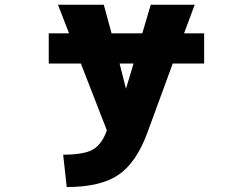

<svg xmlns="http://www.w3.org/2000/svg" viewBox="-20 -544 1040 794"><path d="M532.2 -281.2H474.6L501 -176.8ZM181.6 -281.2V-406.2H265.6L219.7 -524.4H409.2L441.4 -406.2H568.4L603.5 -524.4H785.2L741.2 -406.2H824.2V-281.2H694.3L589.8 3.9Q543.9 128.9 469.7 179.2Q395.5 229.5 255.9 229.5L241.2 95.7Q330.1 95.7 366.2 73.2Q402.3 50.8 421.9 -4.9L314.5 -281.2Z"/></svg>

Font: GenEi Gothic M Heavy
Style: Regular
Weight: 800
Designer: o_tamon (Modified); [Source Han Sans]
Ryoko NISHIZUKA  (kana & ideographs); Paul D. Hunt (Latin, Greek & Cyrillic); Wenl
Version: Version 1.1a;Original Version 1.004